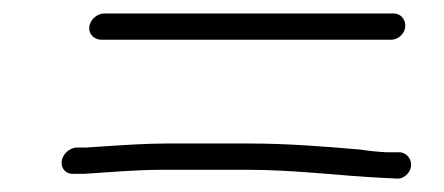

<svg xmlns="http://www.w3.org/2000/svg" viewBox="-20 -445 659 285"><path d="M224.2 -193H346.2C418.4 -193 482 -184.2 548 -181L567.9 -180C573.1 -179.3 578 -180.8 582.3 -184.5C596.8 -196.6 589.9 -217 574 -219H553C540.4 -219.7 527.5 -221 514.4 -223C465.2 -227.3 406.5 -232 350.3 -232H227.8C197.5 -232 163.5 -229.7 137.9 -228L107.7 -226H92.7C82.5 -224.7 72.6 -216.1 71.5 -205C70.4 -194.6 78.7 -185.7 89.6 -187H105.6C144.4 -189.4 180 -193 224.2 -193ZM130.5 -386H560.5C571 -386 580.3 -394.4 581.5 -405C582.6 -415.6 575.1 -425 564.5 -425H134.5C124 -425 113.6 -415.6 112.5 -405C111.3 -394.4 119.9 -386 130.5 -386Z"/></svg>

Font: Just Breathe
Style: Obl2
Weight: 400
Foundry: Cannot Into Space Fonts
Version: Version 0.72